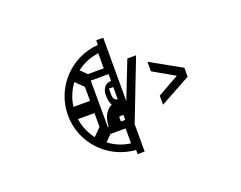

<svg xmlns="http://www.w3.org/2000/svg" viewBox="-112 -958 1424 1135"><g transform="rotate(-20 600.0 -391.0)"><path d="M374 -214C345 -252 324 -298 317 -348H421V-261ZM563 -200V-106C513 -112 467 -132 429 -161L468 -200ZM317 -425C323 -476 343 -522 372 -561L421 -513V-425ZM466 -536H578V-493C539 -494 520 -460 520 -425C520 -399 525 -374 534 -361C485 -335 476 -291 472 -243L467 -242ZM551 -455H578V-378C561 -380 551 -393 551 -413ZM551 -278C551 -278 563 -280 578 -280V-248H551ZM425 -616C464 -646 511 -666 563 -673V-578H463ZM269 -389C269 -214 405 -71 578 -59V-33H622V-206L769 -585H714L622 -350V-749H578V-720C405 -708 269 -564 269 -389ZM1012 -362V-418L819 -526V-466L954 -389L819 -313V-256Z"/></g></svg>

Font: CryptoKit_GRILLE 1.4
Style: Regular
Weight: 400
Monospace: yes
Designer: Oceane Juvin
Foundry: http://www.head-geneve.ch
Version: Version 1.004